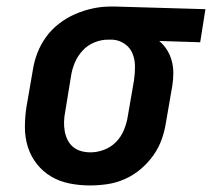

<svg xmlns="http://www.w3.org/2000/svg" viewBox="-20 -558 647 586"><path d="M254 8Q223 8 192.5 2Q162 -4 136.5 -19Q111 -34 92.5 -57.5Q74 -81 65 -109.5Q56 -138 56 -170Q56 -202 61 -233L80 -343Q84 -370 94 -396Q104 -422 120.5 -445Q137 -468 160.5 -486Q184 -504 209.5 -515Q235 -526 262 -532Q289 -538 316 -538Q320 -538 324.5 -538Q329 -538 333 -538L607 -530L591 -429L466 -433Q480 -421 489.5 -406Q499 -391 504 -373Q509 -355 509 -335.5Q509 -316 506 -297L487 -187Q483 -160 474 -134Q465 -108 448.5 -84.5Q432 -61 409.5 -42Q387 -23 361 -11.5Q335 0 308 4Q281 8 254 8ZM256 -93Q277 -93 298 -101Q319 -109 334.5 -125Q350 -141 358.5 -162Q367 -183 370 -203L389 -313Q392 -334 392 -355Q392 -376 384.5 -394.5Q377 -413 360 -424.5Q343 -436 323 -437H316Q314 -437 312.5 -437Q311 -437 309 -437Q289 -437 268 -428.5Q247 -420 232 -403.5Q217 -387 208.5 -367Q200 -347 197 -327L179 -217Q176 -202 175.5 -187Q175 -172 177.5 -158Q180 -144 186 -131.5Q192 -119 202.5 -110Q213 -101 227 -97Q241 -93 256 -93Z"/></svg>

Font: Iosevka Curly Slab Extended
Style: Bold Italic
Weight: 700
Width: 7
Italic angle: -9°
Monospace: yes
Designer: Belleve Invis
Foundry: Belleve Invis
Version: Version 11.0.0; ttfautohint (v1.8.3)